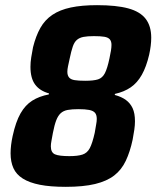

<svg xmlns="http://www.w3.org/2000/svg" viewBox="-20 -716 606 744"><path d="M235 8Q175 8 134.5 0Q94 -8 68.5 -24Q43 -40 32 -64.5Q21 -89 21 -122Q21 -137 23 -154Q25 -171 29 -189Q41 -244 59.5 -276.5Q78 -309 105 -326Q132 -343 169 -350L170 -354Q134 -364 116 -388.5Q98 -413 98 -457Q98 -475 101 -493.5Q104 -512 108 -533Q119 -577 136.5 -608Q154 -639 183 -658.5Q212 -678 254.5 -687Q297 -696 356 -696Q431 -696 477 -683.5Q523 -671 544.5 -643Q566 -615 566 -570Q566 -555 564 -538.5Q562 -522 558 -504Q547 -457 529.5 -426Q512 -395 486.5 -377.5Q461 -360 425 -352V-348Q451 -341 468 -328.5Q485 -316 494 -296.5Q503 -277 503 -246Q503 -231 500.5 -213.5Q498 -196 494 -175Q484 -128 467.5 -93Q451 -58 422.5 -36Q394 -14 348.5 -3Q303 8 235 8ZM249 -111Q281 -111 299.5 -117Q318 -123 328 -142Q338 -161 347 -201Q350 -220 352.5 -233Q355 -246 355 -255Q355 -271 348 -279Q341 -287 325.5 -290Q310 -293 284 -293Q259 -293 242.5 -290Q226 -287 215.5 -277.5Q205 -268 198 -250Q191 -232 185 -201Q182 -184 179.5 -171Q177 -158 177 -149Q177 -125 193 -118Q209 -111 249 -111ZM310 -403Q343 -403 360 -408.5Q377 -414 386.5 -432.5Q396 -451 404 -489Q408 -507 410 -520Q412 -533 412 -542Q412 -556 405.5 -563.5Q399 -571 384.5 -573.5Q370 -576 344 -576Q319 -576 303.5 -573Q288 -570 278 -561.5Q268 -553 262 -535.5Q256 -518 250 -489Q246 -471 243.5 -459Q241 -447 241 -438Q241 -424 247.5 -416Q254 -408 269 -405.5Q284 -403 310 -403Z"/></svg>

Font: Saira SemiCondensed
Style: Bold Italic
Weight: 700
Width: 4
Italic angle: -12°
Designer: Hector Gatti with collaboration of the Omnibus-Type team
Foundry: Omnibus-Type
Version: Version 1.101